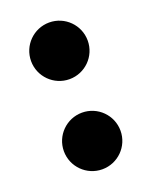

<svg xmlns="http://www.w3.org/2000/svg" viewBox="-109 -589 526 666"><g transform="rotate(-20 154.0 -256.0)"><path d="M49.5 -422.7C49.5 -365 96.4 -318.2 154.1 -318.2C211.8 -318.2 258.6 -365 258.6 -422.7C258.6 -480.5 211.8 -527.3 154.1 -527.3C96.4 -527.3 49.5 -480.5 49.5 -422.7ZM154.1 14.5C211.8 14.5 258.6 -32.3 258.6 -90C258.6 -147.7 211.8 -194.5 154.1 -194.5C96.4 -194.5 49.5 -147.7 49.5 -90C49.5 -32.3 96.4 14.5 154.1 14.5Z"/></g></svg>

Font: Spartan MB ExtBd
Style: Regular
Weight: 800
Designer: Matt Bailey, Mirko Velimirovic
Foundry: Matt Bailey
Version: Version 1.005